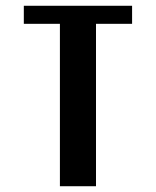

<svg xmlns="http://www.w3.org/2000/svg" viewBox="-20 -645 540 665"><path d="M62.5 -625H437.5V-562.5H312.5V0H187.5V-562.5H62.5Z"/></svg>

Font: NeoDunggeunmo Code
Style: Regular
Weight: 400
Monospace: yes
Version: Version 1.600